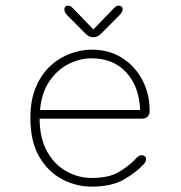

<svg xmlns="http://www.w3.org/2000/svg" viewBox="-20 -668 659 698"><path d="M313 10.5Q257.5 10.5 206.5 -16Q155.5 -42.5 123 -97.8Q90.5 -153 90.5 -239Q90.5 -304.5 110.5 -351.5Q130.5 -398.5 163.5 -428.8Q196.5 -459 236 -473.2Q275.5 -487.5 314 -487.5Q376.5 -487.5 423.8 -457.5Q471 -427.5 497.5 -377.2Q524 -327 524 -265Q524 -251 516.2 -243.8Q508.5 -236.5 495 -236.5H124Q124.5 -164 151.8 -116.2Q179 -68.5 222.2 -44.8Q265.5 -21 313 -21Q377 -21 414 -43.8Q451 -66.5 472 -89.5Q478.5 -96.5 483.8 -100.2Q489 -104 495 -104Q501 -104 506 -100.2Q511 -96.5 511 -90Q511 -85 508.5 -79.8Q506 -74.5 500.5 -69Q476 -42 431 -15.8Q386 10.5 313 10.5ZM125.5 -268H489.5Q486 -353.5 439 -404.8Q392 -456 312 -456Q271 -456 230.2 -435.8Q189.5 -415.5 160.5 -374Q131.5 -332.5 125.5 -268ZM414 -612.5 349 -547Q341 -539 334 -535.8Q327 -532.5 319 -532.5Q311.5 -532.5 304.5 -535.8Q297.5 -539 289.5 -547L224.5 -612.5Q214 -623 214 -634Q214 -640 217.5 -643.8Q221 -647.5 227 -647.5Q234 -647.5 238.2 -644.2Q242.5 -641 250 -633L319.5 -561L388.5 -632.5Q396 -640.5 400.5 -644Q405 -647.5 411.5 -647.5Q418 -647.5 422 -644Q426 -640.5 426 -635Q426 -624.5 414 -612.5Z"/></svg>

Font: Sono ExtraLight
Style: Regular
Weight: 200
Designer: Tyler Finck
Foundry: Tyler Finck
Version: Version 2.112